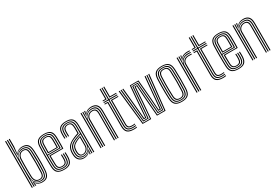

<svg xmlns="http://www.w3.org/2000/svg" viewBox="53 -1828 4112 2863"><g transform="rotate(-30 2109.0 -396.0)"><path d="M55.5 0V-800H71.5V0ZM87.2 0V-800H103V-659.5L100.2 -478H104Q114 -525.2 146.1 -553.9Q178.2 -582.5 226.2 -582Q279.2 -581.5 304 -554.1Q328.8 -526.8 331.8 -464.5Q334.8 -408 335.8 -353.9Q336.8 -299.8 335.9 -246Q335 -192.2 331.8 -136.2Q328.2 -74.2 304.8 -46Q281.2 -17.8 228.8 -17.8Q181 -17.8 145.5 -45.8Q110 -73.8 102.2 -123H98.5L103 0ZM222.5 -30.2Q267.2 -30.2 290.4 -53.4Q313.5 -76.5 316.2 -137Q319.5 -216 319.8 -294Q320 -372 316 -464.8Q313.5 -520.5 291.8 -544.8Q270 -569 222.5 -569Q186.5 -569 161.4 -553.5Q136.2 -538 122.4 -512Q108.5 -486 106.2 -454Q103.2 -407.2 102.6 -353Q102 -298.8 103.2 -245Q104.5 -191.2 106.5 -146.2Q108 -111.5 123.4 -85.2Q138.8 -59 164.5 -44.6Q190.2 -30.2 222.5 -30.2ZM218.2 -43.2Q169.8 -43.2 146.5 -73.8Q123.2 -104.2 121.5 -146.5Q119.8 -193.2 119 -248.2Q118.2 -303.2 118.9 -356.9Q119.5 -410.5 121.5 -452.8Q123.8 -496 148.6 -526.5Q173.5 -557 220.8 -557Q261.8 -557 280.1 -535.2Q298.5 -513.5 300.5 -464Q302.5 -406.5 303.2 -352.9Q304 -299.2 303.5 -246.1Q303 -193 300.5 -136.8Q298.2 -85 278.4 -64.1Q258.5 -43.2 218.2 -43.2ZM218 -56Q250.8 -56 266.8 -74.1Q282.8 -92.2 284.5 -137Q287.8 -211.2 288.1 -290.9Q288.5 -370.5 284.5 -463.8Q282.8 -507 267.8 -525.5Q252.8 -544 220.5 -544Q182 -544 160.6 -517.2Q139.2 -490.5 137.5 -452.5Q135.5 -407 134.9 -351.1Q134.2 -295.2 135 -241.2Q135.8 -187.2 137.5 -147.2Q139.2 -110 158.5 -83Q177.8 -56 218 -56ZM234.8 7.5Q200.8 7.5 171.9 -5.8Q143 -19 126 -42.5H122.5L131 -6L131.2 0H115.8L108.8 -73H112.5Q129.5 -41.5 161.4 -23.4Q193.2 -5.2 231.5 -5.2Q288.2 -5.2 316 -35Q343.8 -64.8 347.8 -136.2Q350.8 -189.2 351.6 -243.4Q352.5 -297.5 351.5 -353Q350.5 -408.5 347.8 -464.8Q343.8 -536.8 315.6 -565.6Q287.5 -594.5 231.5 -594.5Q190 -594.5 159.8 -575.8Q129.5 -557 114.2 -524.5H110.5L118.2 -661V-800H134.8V-665.5L122 -554.5H126Q145.2 -581.5 174.1 -594.5Q203 -607.5 237 -607.5Q298.5 -607.5 328.9 -575.2Q359.2 -543 363.2 -465.8Q366.2 -408 367.2 -353.5Q368.2 -299 367.4 -245.1Q366.5 -191.2 363.2 -134.8Q358.8 -58 328.2 -25.2Q297.8 7.5 234.8 7.5Z M610.5 7.5Q536.2 7.5 499.5 -21.5Q462.8 -50.5 459.8 -121.8Q458.2 -166.2 457.5 -212.4Q456.8 -258.5 456.8 -304.5Q456.8 -350.5 457.6 -394.2Q458.5 -438 459.8 -477Q463.2 -549 499.6 -578.2Q536 -607.5 609.8 -607.5Q684.2 -607.5 718.5 -577.9Q752.8 -548.2 756 -478.5Q756.5 -471 756.8 -448.6Q757 -426.2 757.1 -395.6Q757.2 -365 756.8 -332.8Q756.2 -300.5 754.8 -273.5H536.2Q536.5 -247 536.8 -222.8Q537 -198.5 537.5 -175Q538 -151.5 538.8 -126.8Q540.2 -89 556.9 -72.5Q573.5 -56 610.5 -56Q642 -56 658.4 -71.4Q674.8 -86.8 676.8 -126Q677.8 -143.8 677.5 -167.5Q677.2 -191.2 676 -209.8H692Q693.2 -188.2 693.2 -164.4Q693.2 -140.5 692.5 -125.5Q690.2 -81.5 671.1 -62.4Q652 -43.2 610.5 -43.2Q565.2 -43.2 545 -62.8Q524.8 -82.2 523 -126.2Q522 -153.5 521.4 -181Q520.8 -208.5 520.5 -235.2Q520.2 -262 520 -286.5H739.5Q740.5 -313.5 740.9 -343.5Q741.2 -373.5 741.1 -401.2Q741 -429 740.8 -449.6Q740.5 -470.2 740 -477.8Q737.2 -540.8 707 -567.8Q676.8 -594.8 609.8 -594.8Q543.8 -594.8 511 -568Q478.2 -541.2 475.5 -474.8Q474 -440.2 473.2 -397.1Q472.5 -354 472.5 -307Q472.5 -260 473.2 -213.2Q474 -166.5 475.5 -124.8Q478 -61.2 509 -33.2Q540 -5.2 610.5 -5.2Q676 -5.2 706.5 -32.5Q737 -59.8 740 -123.8Q740.5 -134.2 740.6 -149.5Q740.8 -164.8 740.5 -180.9Q740.2 -197 739.2 -209.8H755Q756.5 -190.5 756.6 -164.8Q756.8 -139 756 -123Q752.5 -53.2 718.6 -22.9Q684.8 7.5 610.5 7.5ZM610.5 -17.8Q552 -17.8 522.9 -41.5Q493.8 -65.2 491.2 -124.5Q490 -161.2 489.2 -205.5Q488.5 -249.8 488.5 -296.9Q488.5 -344 489.1 -389.4Q489.8 -434.8 491.2 -473.8Q493.8 -533.8 522.5 -558Q551.2 -582.2 609.8 -582.2Q668.2 -582.2 695 -557.9Q721.8 -533.5 724.2 -477.5Q724.8 -468.2 725.1 -440Q725.5 -411.8 725.4 -374.2Q725.2 -336.8 724 -299.5H504.2Q504.2 -255.5 505 -209.6Q505.8 -163.8 507.2 -125.5Q509.2 -73.5 534 -52.1Q558.8 -30.8 610.5 -30.8Q659.5 -30.8 682.6 -52.2Q705.8 -73.8 708.5 -124.8Q709.2 -140.2 709.1 -165.1Q709 -190 707.8 -209.8H723.5Q724.8 -189.5 724.9 -164.9Q725 -140.2 724.2 -124.2Q721.5 -67.2 695 -42.5Q668.5 -17.8 610.5 -17.8ZM504.2 -312.5H708.5Q709.5 -345.8 709.5 -379.5Q709.5 -413.2 709.2 -439.6Q709 -466 708.5 -476.5Q706.2 -526 683.4 -547.6Q660.5 -569.2 609.8 -569.2Q557.2 -569.2 533.4 -547.1Q509.5 -525 507.2 -473Q505.8 -436.5 505.1 -394.4Q504.5 -352.2 504.2 -312.5ZM520.2 -325.8Q520.2 -344.2 520.6 -369.2Q521 -394.2 521.5 -421.1Q522 -448 523 -472.2Q524.8 -517.8 545.1 -537.2Q565.5 -556.8 609.8 -556.8Q652.2 -556.8 671.5 -538Q690.8 -519.2 692.5 -476Q693 -465.5 693.4 -441.4Q693.8 -417.2 693.6 -386.8Q693.5 -356.2 692.8 -325.8ZM536.2 -338.8H677Q677.8 -368.8 677.8 -396.8Q677.8 -424.8 677.5 -445.8Q677.2 -466.8 676.8 -475Q675.2 -510.2 660.5 -527.1Q645.8 -544 609.8 -544Q572.5 -544 556.4 -526.8Q540.2 -509.5 538.8 -471.8Q538.2 -448.2 537.6 -426.1Q537 -404 536.8 -382.5Q536.5 -361 536.2 -338.8Z M1114.5 0V-460.8Q1114.5 -526.2 1088.4 -560.5Q1062.2 -594.8 990.5 -594.8Q928.8 -594.8 895 -570.1Q861.2 -545.5 858.5 -479.5Q857.5 -456.5 857.6 -435.2Q857.8 -414 859.2 -391.5H843.5Q842 -416.5 841.8 -437Q841.5 -457.5 842.5 -480Q845.5 -548 880.2 -577.8Q915 -607.5 990.5 -607.5Q1045.5 -607.5 1075.9 -590.2Q1106.2 -573 1118.2 -540.1Q1130.2 -507.2 1130.2 -460.8V0ZM960.5 -30.5Q998.5 -30.5 1025.9 -48.5Q1053.2 -66.5 1067.9 -94.4Q1082.5 -122.2 1082.5 -151.8V-330Q1051.5 -320.5 1019.9 -309Q988.2 -297.5 966.5 -286.8Q923.5 -265.2 902.1 -236Q880.8 -206.8 877.8 -157.5Q877 -144.8 877.2 -135Q877.5 -125.2 878.5 -113.5Q882.2 -74.8 903.4 -52.6Q924.5 -30.5 960.5 -30.5ZM963.2 -44Q932.5 -44 914.6 -63.5Q896.8 -83 894 -115.5Q893.2 -124.8 893.1 -135Q893 -145.2 893.5 -155.8Q895.8 -202.5 915.4 -228.8Q935 -255 972.2 -274.2Q996.5 -286.5 1018.8 -295.6Q1041 -304.8 1066.5 -312.5V-150.8Q1066.5 -123.2 1054 -98.9Q1041.5 -74.5 1018.4 -59.2Q995.2 -44 963.2 -44ZM964.8 -56.2Q990 -56.2 1009.4 -69.1Q1028.8 -82 1039.8 -103.4Q1050.8 -124.8 1050.8 -149.5V-295Q1032.2 -288 1015 -280.1Q997.8 -272.2 978.8 -262.2Q942.2 -243 926.5 -219Q910.8 -195 909.2 -155Q909 -145.2 909.1 -135.5Q909.2 -125.8 910 -116.8Q912 -90 926.2 -73.1Q940.5 -56.2 964.8 -56.2ZM949.8 7Q898.8 7 867.1 -23.5Q835.5 -54 831 -110.5Q830 -123.5 829.9 -135.6Q829.8 -147.8 830.2 -161.2Q833.5 -218.5 860.6 -256.5Q887.8 -294.5 948.5 -323.8Q963.2 -331 978.4 -337.5Q993.5 -344 1011.2 -350.8Q1029 -357.5 1051 -364.8V-460.8Q1051 -499 1038.2 -521.5Q1025.5 -544 990.5 -544Q955.8 -544 939.4 -527.1Q923 -510.2 921.5 -475.2Q921 -462 921 -438.9Q921 -415.8 922 -391.5H906.2Q905.2 -414 905.2 -437.4Q905.2 -460.8 905.8 -476Q907.5 -519.8 928.6 -538.2Q949.8 -556.8 990.5 -556.8Q1036 -556.8 1051.5 -530.5Q1067 -504.2 1067 -460.8V-354Q1035.8 -343.8 1006 -332.6Q976.2 -321.5 954.5 -311.5Q902 -286.8 875.1 -250.6Q848.2 -214.5 846.2 -160.2Q845.8 -148 845.8 -136.1Q845.8 -124.2 846.8 -111.8Q850.8 -62 878.5 -33.8Q906.2 -5.5 953.2 -5.5Q997.5 -5.5 1026 -24.5Q1054.5 -43.5 1072.8 -76H1076.2L1068 -21.2V0H1052.5L1052.2 -10.2L1062.8 -45.8H1059.5Q1039.5 -18 1012.8 -5.5Q986 7 949.8 7ZM1082.8 0V-44.8L1086.8 -112.5H1083Q1068 -69.5 1036 -43.8Q1004 -18 956.5 -18Q916.5 -18 891.4 -43Q866.2 -68 862.5 -112.5Q861.8 -124.8 861.6 -135.6Q861.5 -146.5 862 -159.2Q864.5 -211.5 887.6 -243.5Q910.8 -275.5 960.8 -299.2Q975.5 -306.2 995.8 -314.1Q1016 -322 1038.5 -329.6Q1061 -337.2 1083 -343.5V-460.8Q1083 -510.8 1064.2 -540Q1045.5 -569.2 990.5 -569.2Q940.8 -569.2 916.2 -548Q891.8 -526.8 889.8 -476.5Q889.2 -461.5 889.2 -438.2Q889.2 -415 890.8 -391.5H875Q873.8 -413.5 873.5 -437Q873.2 -460.5 874 -476.8Q876.2 -532.5 903.6 -557.4Q931 -582.2 990.5 -582.2Q1052.8 -582.2 1075.6 -550.9Q1098.5 -519.5 1098.5 -460.8V0Z M1533.2 0V-464.8Q1533.2 -487 1529.5 -509.8Q1525.8 -532.5 1514.4 -551.6Q1503 -570.8 1480.6 -582.5Q1458.2 -594.2 1421.2 -594.2Q1377.8 -594.2 1346.1 -575.5Q1314.5 -556.8 1296.5 -524.5H1292.8L1300.8 -600H1316.8V-591.8L1306.8 -554.8H1310.2Q1331.2 -582.5 1360.1 -595.1Q1389 -607.8 1425.2 -607.8Q1458 -607.8 1480.1 -599.2Q1502.2 -590.8 1515.9 -576.1Q1529.5 -561.5 1536.8 -543.2Q1544 -525 1546.5 -505.2Q1549 -485.5 1549 -467V0ZM1238.5 0V-600H1254.5V0ZM1302 0V-450Q1302 -477.5 1315.4 -500.9Q1328.8 -524.2 1352.9 -538.5Q1377 -552.8 1409 -552.8Q1434 -552.8 1449.2 -544.8Q1464.5 -536.8 1472.5 -523.5Q1480.5 -510.2 1483.2 -493.9Q1486 -477.5 1486 -460.5V0H1470.2V-459.8Q1470.2 -480.8 1465.8 -498.9Q1461.2 -517 1447.6 -528.2Q1434 -539.5 1407 -539.5Q1382 -539.5 1361.9 -527.9Q1341.8 -516.2 1330.1 -496.2Q1318.5 -476.2 1318.5 -451L1317.8 0ZM1270.2 0V-600H1286L1282.8 -488.2H1286.5Q1301.2 -531.5 1335 -556.1Q1368.8 -580.8 1416.8 -580.5Q1473.8 -580.2 1495.6 -549.5Q1517.5 -518.8 1517.5 -464V0H1501.8V-462.5Q1501.8 -513.2 1482 -540.2Q1462.2 -567.2 1412.5 -567.2Q1373.8 -567.2 1345.5 -550.1Q1317.2 -533 1301.9 -506.1Q1286.5 -479.2 1286.5 -449.2V0Z M1811.5 -19.5Q1750.5 -19.5 1724 -43.9Q1697.5 -68.2 1697.5 -124.2V-559H1618.2V-572.8H1697.5V-770H1713.2V-572.8H1852V-559H1713.2V-124.2Q1713.2 -75.5 1736.1 -54.4Q1759 -33.2 1811.5 -33.2Q1824 -33.2 1837 -34.2Q1850 -35.2 1863.8 -37V-23.8Q1852.2 -21.8 1839.2 -20.6Q1826.2 -19.5 1811.5 -19.5ZM1811.5 7.5Q1733.5 7.5 1699.6 -23.1Q1665.8 -53.8 1665.8 -124.2V-531.8H1618.2V-545.2H1681.8V-124.2Q1681.8 -60.8 1711.9 -33.4Q1742 -6 1811.5 -6Q1825.8 -6 1838.8 -7.2Q1851.8 -8.5 1863.8 -10.8V2.8Q1843.2 7.5 1811.5 7.5ZM1811.5 -46.8Q1767.5 -46.8 1748.4 -64.8Q1729.2 -82.8 1729.2 -124.2V-545.2H1852V-531.8H1745V-124.2Q1745 -90 1760.5 -75.2Q1776 -60.5 1811.5 -60.5Q1823.5 -60.5 1836.8 -61.1Q1850 -61.8 1863.8 -64V-50.8Q1851.5 -49 1838.4 -47.9Q1825.2 -46.8 1811.5 -46.8ZM1618.2 -586.5V-600H1665.8V-770H1681.8V-586.5ZM1729.2 -586.5V-770H1745V-600H1852V-586.5Z M1961.8 0 1896.5 -600H1912.5L1975.5 -12.8H2095.5L2117.2 -272.8L2135.2 -544H2181.5L2201.8 -273.2L2222.8 -12.8H2343L2404.8 -600H2420.8L2357 0H2209.2L2186.5 -273.5L2168 -532H2149L2132.5 -275L2109.2 0ZM1988 -26 1961.2 -274 1928 -600H1943.8L1976 -281.8L2000.5 -38.8H2068L2088.2 -286.8L2109.8 -568.5H2207.2L2230.5 -289L2250.5 -38.8H2318.2L2342.8 -283.2L2373.5 -600H2389.2L2357.8 -276.8L2330.8 -26H2237.2L2216 -282L2193.5 -556.5H2123.5L2102.8 -279.8L2081.2 -26ZM2011.8 -51.8 1990 -290.5 1959.2 -600H1975.2L2004.2 -301.5L2025.5 -64.8H2042.8L2059.5 -301.5L2084 -593H2233L2258.8 -307L2275.8 -64.8H2293.2L2315.2 -307L2342 -600H2358L2329 -293.5L2307 -51.8H2262.8L2244.8 -297.5L2219 -581H2098L2073.8 -294.2L2055.8 -51.8Z M2637.2 7.5Q2559 7.5 2524.1 -25.4Q2489.2 -58.2 2485.5 -133Q2483.2 -186.2 2482.4 -240.2Q2481.5 -294.2 2482.2 -350.5Q2483 -406.8 2485.5 -466.8Q2489.2 -544.8 2526.1 -576.1Q2563 -607.5 2637.2 -607.5Q2713.5 -607.5 2749.2 -575.2Q2785 -543 2788.5 -466.2Q2792.2 -381.5 2792.2 -296.9Q2792.2 -212.2 2788.5 -133Q2784.8 -55 2747.9 -23.8Q2711 7.5 2637.2 7.5ZM2637.2 -5.2Q2705 -5.2 2737.1 -34.6Q2769.2 -64 2772.8 -134Q2776.2 -208 2776.5 -291Q2776.8 -374 2772.8 -465.8Q2769.5 -536.2 2737.2 -565.5Q2705 -594.8 2637.2 -594.8Q2568.8 -594.8 2536.8 -565.2Q2504.8 -535.8 2501.5 -465.8Q2498.8 -404 2497.9 -348.1Q2497 -292.2 2498 -239.5Q2499 -186.8 2501.5 -134Q2504.5 -64.5 2536.5 -34.9Q2568.5 -5.2 2637.2 -5.2ZM2637.2 -17.8Q2575.5 -17.8 2547.9 -45.1Q2520.2 -72.5 2517.2 -134.8Q2514.8 -189.2 2513.8 -242.1Q2512.8 -295 2513.6 -349.8Q2514.5 -404.5 2517.2 -464.8Q2520.2 -529 2548.9 -555.6Q2577.5 -582.2 2637.2 -582.2Q2696.8 -582.2 2725.4 -555.9Q2754 -529.5 2756.8 -465.2Q2759.2 -408.8 2760.1 -354.2Q2761 -299.8 2760.2 -245.4Q2759.5 -191 2756.8 -134.8Q2754 -71 2725.4 -44.4Q2696.8 -17.8 2637.2 -17.8ZM2637.2 -30.8Q2690.2 -30.8 2714.2 -55.1Q2738.2 -79.5 2741 -136Q2744.8 -215.2 2744.9 -293.5Q2745 -371.8 2741 -464Q2738.5 -522.5 2713.2 -545.9Q2688 -569.2 2637.2 -569.2Q2583.8 -569.2 2559.8 -544.6Q2535.8 -520 2533 -463.8Q2530.8 -407 2529.8 -353.9Q2528.8 -300.8 2529.6 -247.1Q2530.5 -193.5 2533 -135.2Q2535.8 -78.2 2560.4 -54.5Q2585 -30.8 2637.2 -30.8ZM2637.2 -43.2Q2592.5 -43.2 2571.9 -64.8Q2551.2 -86.2 2549 -135.2Q2546.5 -192.8 2545.5 -245.6Q2544.5 -298.5 2545.4 -351.9Q2546.2 -405.2 2549 -463.5Q2551.2 -514.5 2572.4 -535.6Q2593.5 -556.8 2637.2 -556.8Q2682 -556.8 2702.5 -535.1Q2723 -513.5 2725.2 -463.2Q2729.2 -369.2 2729 -290.9Q2728.8 -212.5 2725.2 -136.5Q2723 -86 2702.2 -64.6Q2681.5 -43.2 2637.2 -43.2ZM2637.2 -56Q2673.8 -56 2690.6 -74.9Q2707.5 -93.8 2709.2 -137Q2713 -217.8 2713.1 -293.4Q2713.2 -369 2709.2 -462.8Q2707.5 -505.5 2691 -524.8Q2674.5 -544 2637.2 -544Q2600.2 -544 2583.6 -525Q2567 -506 2564.8 -463.2Q2562.2 -404.8 2561.4 -352.1Q2560.5 -299.5 2561.4 -246.9Q2562.2 -194.2 2564.8 -135.8Q2567 -93.8 2583.9 -74.9Q2600.8 -56 2637.2 -56Z M2924 0V-600H2939.8V-556L2935.8 -488.2H2940.2Q2954.5 -530.5 2988.4 -552.6Q3022.2 -574.8 3069.5 -574.8Q3082 -574.8 3095.9 -574.1Q3109.8 -573.5 3117 -573V-559.5Q3107.5 -560 3092.4 -560.4Q3077.2 -560.8 3065.5 -560.8Q3026.5 -560.8 2998.5 -544.6Q2970.5 -528.5 2955.8 -503Q2941 -477.5 2941 -449V0ZM2892.2 0V-600H2908.2V0ZM2955.8 0V-450Q2955.8 -491.5 2985.6 -518.8Q3015.5 -546 3060.2 -546Q3075 -546 3090 -545.9Q3105 -545.8 3117 -545.2V-531.8Q3105.2 -532.2 3090.1 -532.4Q3075 -532.5 3060.2 -532.5Q3023.8 -532.5 2998 -510.9Q2972.2 -489.2 2972.2 -451V0ZM2946.8 -524.5 2955.8 -579.5V-600H2971.5V-590.5L2961 -554.8H2964Q2981.8 -580.2 3012.9 -591.1Q3044 -602 3076.8 -602Q3085 -602 3096 -601.6Q3107 -601.2 3117 -600.2V-586.8Q3109 -587.5 3098.2 -587.9Q3087.5 -588.2 3076.2 -588.2Q3033.2 -588.2 3000.6 -572.4Q2968 -556.5 2950.2 -524.5Z M3346 -19.5Q3285 -19.5 3258.5 -43.9Q3232 -68.2 3232 -124.2V-559H3152.8V-572.8H3232V-770H3247.8V-572.8H3386.5V-559H3247.8V-124.2Q3247.8 -75.5 3270.6 -54.4Q3293.5 -33.2 3346 -33.2Q3358.5 -33.2 3371.5 -34.2Q3384.5 -35.2 3398.2 -37V-23.8Q3386.8 -21.8 3373.8 -20.6Q3360.8 -19.5 3346 -19.5ZM3346 7.5Q3268 7.5 3234.1 -23.1Q3200.2 -53.8 3200.2 -124.2V-531.8H3152.8V-545.2H3216.2V-124.2Q3216.2 -60.8 3246.4 -33.4Q3276.5 -6 3346 -6Q3360.2 -6 3373.2 -7.2Q3386.2 -8.5 3398.2 -10.8V2.8Q3377.8 7.5 3346 7.5ZM3346 -46.8Q3302 -46.8 3282.9 -64.8Q3263.8 -82.8 3263.8 -124.2V-545.2H3386.5V-531.8H3279.5V-124.2Q3279.5 -90 3295 -75.2Q3310.5 -60.5 3346 -60.5Q3358 -60.5 3371.2 -61.1Q3384.5 -61.8 3398.2 -64V-50.8Q3386 -49 3372.9 -47.9Q3359.8 -46.8 3346 -46.8ZM3152.8 -586.5V-600H3200.2V-770H3216.2V-586.5ZM3263.8 -586.5V-770H3279.5V-600H3386.5V-586.5Z M3613 7.5Q3538.8 7.5 3502 -21.5Q3465.2 -50.5 3462.2 -121.8Q3460.8 -166.2 3460 -212.4Q3459.2 -258.5 3459.2 -304.5Q3459.2 -350.5 3460.1 -394.2Q3461 -438 3462.2 -477Q3465.8 -549 3502.1 -578.2Q3538.5 -607.5 3612.2 -607.5Q3686.8 -607.5 3721 -577.9Q3755.2 -548.2 3758.5 -478.5Q3759 -471 3759.2 -448.6Q3759.5 -426.2 3759.6 -395.6Q3759.8 -365 3759.2 -332.8Q3758.8 -300.5 3757.2 -273.5H3538.8Q3539 -247 3539.2 -222.8Q3539.5 -198.5 3540 -175Q3540.5 -151.5 3541.2 -126.8Q3542.8 -89 3559.4 -72.5Q3576 -56 3613 -56Q3644.5 -56 3660.9 -71.4Q3677.2 -86.8 3679.2 -126Q3680.2 -143.8 3680 -167.5Q3679.8 -191.2 3678.5 -209.8H3694.5Q3695.8 -188.2 3695.8 -164.4Q3695.8 -140.5 3695 -125.5Q3692.8 -81.5 3673.6 -62.4Q3654.5 -43.2 3613 -43.2Q3567.8 -43.2 3547.5 -62.8Q3527.2 -82.2 3525.5 -126.2Q3524.5 -153.5 3523.9 -181Q3523.2 -208.5 3523 -235.2Q3522.8 -262 3522.5 -286.5H3742Q3743 -313.5 3743.4 -343.5Q3743.8 -373.5 3743.6 -401.2Q3743.5 -429 3743.2 -449.6Q3743 -470.2 3742.5 -477.8Q3739.8 -540.8 3709.5 -567.8Q3679.2 -594.8 3612.2 -594.8Q3546.2 -594.8 3513.5 -568Q3480.8 -541.2 3478 -474.8Q3476.5 -440.2 3475.8 -397.1Q3475 -354 3475 -307Q3475 -260 3475.8 -213.2Q3476.5 -166.5 3478 -124.8Q3480.5 -61.2 3511.5 -33.2Q3542.5 -5.2 3613 -5.2Q3678.5 -5.2 3709 -32.5Q3739.5 -59.8 3742.5 -123.8Q3743 -134.2 3743.1 -149.5Q3743.2 -164.8 3743 -180.9Q3742.8 -197 3741.8 -209.8H3757.5Q3759 -190.5 3759.1 -164.8Q3759.2 -139 3758.5 -123Q3755 -53.2 3721.1 -22.9Q3687.2 7.5 3613 7.5ZM3613 -17.8Q3554.5 -17.8 3525.4 -41.5Q3496.2 -65.2 3493.8 -124.5Q3492.5 -161.2 3491.8 -205.5Q3491 -249.8 3491 -296.9Q3491 -344 3491.6 -389.4Q3492.2 -434.8 3493.8 -473.8Q3496.2 -533.8 3525 -558Q3553.8 -582.2 3612.2 -582.2Q3670.8 -582.2 3697.5 -557.9Q3724.2 -533.5 3726.8 -477.5Q3727.2 -468.2 3727.6 -440Q3728 -411.8 3727.9 -374.2Q3727.8 -336.8 3726.5 -299.5H3506.8Q3506.8 -255.5 3507.5 -209.6Q3508.2 -163.8 3509.8 -125.5Q3511.8 -73.5 3536.5 -52.1Q3561.2 -30.8 3613 -30.8Q3662 -30.8 3685.1 -52.2Q3708.2 -73.8 3711 -124.8Q3711.8 -140.2 3711.6 -165.1Q3711.5 -190 3710.2 -209.8H3726Q3727.2 -189.5 3727.4 -164.9Q3727.5 -140.2 3726.8 -124.2Q3724 -67.2 3697.5 -42.5Q3671 -17.8 3613 -17.8ZM3506.8 -312.5H3711Q3712 -345.8 3712 -379.5Q3712 -413.2 3711.8 -439.6Q3711.5 -466 3711 -476.5Q3708.8 -526 3685.9 -547.6Q3663 -569.2 3612.2 -569.2Q3559.8 -569.2 3535.9 -547.1Q3512 -525 3509.8 -473Q3508.2 -436.5 3507.6 -394.4Q3507 -352.2 3506.8 -312.5ZM3522.8 -325.8Q3522.8 -344.2 3523.1 -369.2Q3523.5 -394.2 3524 -421.1Q3524.5 -448 3525.5 -472.2Q3527.2 -517.8 3547.6 -537.2Q3568 -556.8 3612.2 -556.8Q3654.8 -556.8 3674 -538Q3693.2 -519.2 3695 -476Q3695.5 -465.5 3695.9 -441.4Q3696.2 -417.2 3696.1 -386.8Q3696 -356.2 3695.2 -325.8ZM3538.8 -338.8H3679.5Q3680.2 -368.8 3680.2 -396.8Q3680.2 -424.8 3680 -445.8Q3679.8 -466.8 3679.2 -475Q3677.8 -510.2 3663 -527.1Q3648.2 -544 3612.2 -544Q3575 -544 3558.9 -526.8Q3542.8 -509.5 3541.2 -471.8Q3540.8 -448.2 3540.1 -426.1Q3539.5 -404 3539.2 -382.5Q3539 -361 3538.8 -338.8Z M4149.2 0V-464.8Q4149.2 -487 4145.5 -509.8Q4141.8 -532.5 4130.4 -551.6Q4119 -570.8 4096.6 -582.5Q4074.2 -594.2 4037.2 -594.2Q3993.8 -594.2 3962.1 -575.5Q3930.5 -556.8 3912.5 -524.5H3908.8L3916.8 -600H3932.8V-591.8L3922.8 -554.8H3926.2Q3947.2 -582.5 3976.1 -595.1Q4005 -607.8 4041.2 -607.8Q4074 -607.8 4096.1 -599.2Q4118.2 -590.8 4131.9 -576.1Q4145.5 -561.5 4152.8 -543.2Q4160 -525 4162.5 -505.2Q4165 -485.5 4165 -467V0ZM3854.5 0V-600H3870.5V0ZM3918 0V-450Q3918 -477.5 3931.4 -500.9Q3944.8 -524.2 3968.9 -538.5Q3993 -552.8 4025 -552.8Q4050 -552.8 4065.2 -544.8Q4080.5 -536.8 4088.5 -523.5Q4096.5 -510.2 4099.2 -493.9Q4102 -477.5 4102 -460.5V0H4086.2V-459.8Q4086.2 -480.8 4081.8 -498.9Q4077.2 -517 4063.6 -528.2Q4050 -539.5 4023 -539.5Q3998 -539.5 3977.9 -527.9Q3957.8 -516.2 3946.1 -496.2Q3934.5 -476.2 3934.5 -451L3933.8 0ZM3886.2 0V-600H3902L3898.8 -488.2H3902.5Q3917.2 -531.5 3951 -556.1Q3984.8 -580.8 4032.8 -580.5Q4089.8 -580.2 4111.6 -549.5Q4133.5 -518.8 4133.5 -464V0H4117.8V-462.5Q4117.8 -513.2 4098 -540.2Q4078.2 -567.2 4028.5 -567.2Q3989.8 -567.2 3961.5 -550.1Q3933.2 -533 3917.9 -506.1Q3902.5 -479.2 3902.5 -449.2V0Z"/></g></svg>

Font: Big Shoulders Inline Text Thin
Style: Regular
Weight: 400
Version: Version 2.002